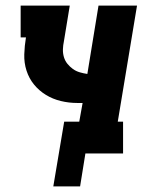

<svg xmlns="http://www.w3.org/2000/svg" viewBox="-20 -550 540 688"><path d="M171 118 210 -114H264L276 -181Q271 -181 266.5 -181Q262 -181 257 -181Q227 -181 198 -188Q169 -195 144.5 -210Q120 -225 102 -247Q84 -269 75 -297Q66 -325 67 -355.5Q68 -386 73 -416H54V-530H230L209 -402Q206 -388 205.5 -373.5Q205 -359 209 -345.5Q213 -332 221.5 -321.5Q230 -311 241 -303Q252 -295 265.5 -291Q279 -287 293 -285L333 -530H471L402 -114H421V0H286L267 118Z"/></svg>

Font: Iosevka Slab Heavy
Style: Italic
Weight: 900
Italic angle: -9°
Monospace: yes
Designer: Belleve Invis
Foundry: Belleve Invis
Version: Version 11.1.0; ttfautohint (v1.8.3)